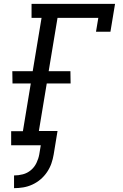

<svg xmlns="http://www.w3.org/2000/svg" viewBox="-20 -755 640 998"><path d="M53 223V157Q76 157 99 151Q122 145 140.5 129.5Q159 114 169.5 92Q180 70 184 48L192 0H38V-73H99L140 -321H45L44 -385H150L196 -662H144V-735H578L554 -590H479L491 -662H279L233 -385H346L347 -321H223L182 -74H279L259 48Q255 72 247 95Q239 118 224.5 139.5Q210 161 190.5 177.5Q171 194 148 204.5Q125 215 101 219Q77 223 53 223Z"/></svg>

Font: Iosevka HT Extended
Style: Italic
Weight: 400
Width: 7
Italic angle: -9°
Monospace: yes
Designer: Belleve Invis
Foundry: Belleve Invis
Version: Version 32.3.0; ttfautohint (v1.8.4)